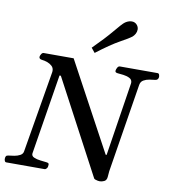

<svg xmlns="http://www.w3.org/2000/svg" viewBox="-109 -1063 1041 1165"><g transform="rotate(10 412.0 -480.5)"><path d="M6.3 0Q-0.5 0 -3.4 -6.8Q-6.3 -13.7 -6.3 -19.5Q-6.3 -29.8 -2.7 -35.9Q1 -42 11.7 -43Q27.3 -44.4 47.4 -47.9Q67.4 -51.3 83 -59.8Q98.6 -68.4 101.1 -84L186 -587.9Q186.5 -590.8 186.5 -595.2Q186.5 -613.8 174.1 -625.2Q161.6 -636.7 144.3 -642.8Q127 -648.9 113.3 -649.9Q92.8 -651.9 93.8 -666.5Q94.2 -672.9 100.3 -682.9Q106.4 -692.9 114.7 -692.9H299.3L592.3 -150.4H598.1L668.5 -602.5Q668.9 -604.5 668.9 -607.9Q668.9 -626.5 652.1 -635Q635.3 -643.6 614 -646.2Q592.8 -648.9 578.6 -649.9Q562 -651.4 562.5 -662.1Q563 -671.4 569.1 -682.1Q575.2 -692.9 584 -692.9H816.4Q824.7 -692.9 827.4 -683.6Q830.1 -674.3 829.1 -668.9Q826.7 -651.9 809.6 -649.9Q794.4 -648.4 774.4 -645.3Q754.4 -642.1 738.3 -632.8Q722.2 -623.5 718.8 -602.5L630.9 -55.2Q629.4 -45.9 629.6 -39.8Q629.9 -33.7 627.9 -19.5Q626 1 611.8 7.8Q597.7 14.6 584 14.6Q579.1 14.6 571.5 13.2Q564 11.7 557.4 9.3Q550.8 6.8 548.8 3.9L241.2 -575.2H232.9L153.3 -81.5Q151.4 -64.9 168.7 -57.4Q186 -49.8 209 -47.4Q231.9 -44.9 246.6 -43Q254.4 -42 258.1 -39.6Q261.7 -37.1 261.7 -30.3Q261.7 -15.6 255.4 -7.8Q249 0 242.2 0ZM418.9 -747.1 396 -775.4Q465.8 -844.7 508.1 -895.5Q550.3 -946.3 563.5 -957Q572.3 -964.4 584.2 -969.5Q596.2 -974.6 608.4 -974.6Q629.4 -974.6 642.1 -958.5Q651.4 -946.3 651.4 -931.6Q651.4 -917.5 644.3 -904.8Q637.2 -892.1 627 -883.8Q613.8 -873 558.6 -842.5Q503.4 -812 418.9 -747.1Z"/></g></svg>

Font: Gelasio Medium
Style: Italic
Weight: 500
Italic angle: -8.5°
Designer: Eben Sorkin
Foundry: Eben Sorkin
Version: Version 1.008